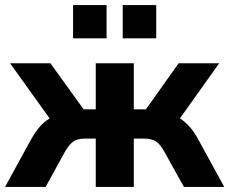

<svg xmlns="http://www.w3.org/2000/svg" viewBox="-29 -742 910 762"><path d="M-9 0 95 -190Q111 -218 128.5 -238.5Q146 -259 168 -272L11 -491H171L303 -308H351V-491H502V-308H550L680 -491H841L685 -272Q706 -259 724 -238.5Q742 -218 757 -190L861 0H701L622 -142Q606 -171 588.5 -181.5Q571 -192 544 -192H502V0H351V-192H308Q281 -192 264 -181.5Q247 -171 230 -142L152 0ZM458 -590V-722H591V-590ZM261 -590V-722H394V-590Z"/></svg>

Font: Nunito Sans ExtraBold
Style: Regular
Weight: 800
Designer: Vernon Adams
Foundry: Vernon Adams
Version: Version 3.101; ttfautohint (v1.8.4.7-5d5b);gftools[0.9.27]